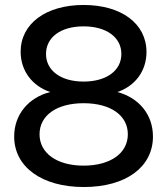

<svg xmlns="http://www.w3.org/2000/svg" viewBox="-20 -736 673 772"><path d="M317 16C486 16 595 -64 595 -187C595 -276 538 -343 452 -366C523 -390 569 -450 569 -527C569 -641 468 -716 316 -716C165 -716 63 -641 63 -528C63 -451 110 -390 182 -366C95 -344 37 -276 37 -187C37 -65 148 16 317 16ZM316 -70C209 -70 139 -120 139 -196C139 -272 208 -321 316 -321C425 -321 494 -272 494 -196C494 -120 424 -70 316 -70ZM316 -408C225 -408 165 -452 165 -519C165 -586 224 -630 316 -630C408 -630 468 -586 468 -519C468 -452 408 -408 316 -408Z"/></svg>

Font: Uncut Sans Medium
Style: Regular
Weight: 500
Designer: Kasper Nordkvist
Foundry: UNCUT.wtf
Version: Version 1.304;Glyphs 3.2 (3246)